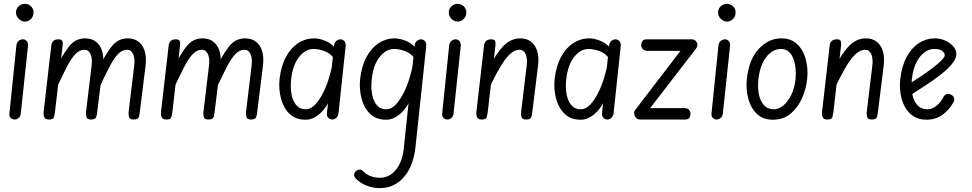

<svg xmlns="http://www.w3.org/2000/svg" viewBox="-20 -620 5042 996"><path d="M56 0Q44 0 35.5 -8.5Q27 -17 29 -33L65 -384Q67 -400 77 -408Q87 -416 99 -416Q110 -416 118.5 -407Q127 -398 125 -380L88 -33Q87 -17 77 -8.5Q67 0 56 0ZM109 -508Q92 -508 77.5 -522Q63 -536 63 -555Q63 -574 76.5 -587Q90 -600 109 -600Q127 -600 140.5 -587.5Q154 -575 154 -555Q154 -536 141 -522Q128 -508 109 -508Z M234 0Q215 0 210 -11.5Q205 -23 206 -37L246 -384Q248 -400 257 -408Q266 -416 284 -416Q299 -416 303 -407.5Q307 -399 305 -384L265 -37Q263 -25 260 -12.5Q257 0 234 0ZM452 0Q433 0 429 -11.5Q425 -23 426 -37L455 -278Q460 -317 449.5 -339.5Q439 -362 418 -362Q393 -362 371 -339.5Q349 -317 323.5 -267Q298 -217 260 -135L272 -268Q306 -339 339 -380Q372 -421 421 -421Q472 -421 497 -382.5Q522 -344 514 -278L484 -37Q483 -25 479 -12.5Q475 0 452 0ZM673 0Q654 0 650 -11.5Q646 -23 647 -37L676 -278Q681 -317 670.5 -339.5Q660 -362 639 -362Q614 -362 592 -339.5Q570 -317 544.5 -267Q519 -217 481 -135L493 -268Q527 -339 560 -380Q593 -421 642 -421Q693 -421 718 -382.5Q743 -344 735 -278L705 -37Q704 -25 700 -12.5Q696 0 673 0Z M843 0Q824 0 819 -11.5Q814 -23 815 -37L855 -384Q857 -400 866 -408Q875 -416 893 -416Q908 -416 912 -407.5Q916 -399 914 -384L874 -37Q872 -25 869 -12.5Q866 0 843 0ZM1061 0Q1042 0 1038 -11.5Q1034 -23 1035 -37L1064 -278Q1069 -317 1058.5 -339.5Q1048 -362 1027 -362Q1002 -362 980 -339.5Q958 -317 932.5 -267Q907 -217 869 -135L881 -268Q915 -339 948 -380Q981 -421 1030 -421Q1081 -421 1106 -382.5Q1131 -344 1123 -278L1093 -37Q1092 -25 1088 -12.5Q1084 0 1061 0ZM1282 0Q1263 0 1259 -11.5Q1255 -23 1256 -37L1285 -278Q1290 -317 1279.5 -339.5Q1269 -362 1248 -362Q1223 -362 1201 -339.5Q1179 -317 1153.5 -267Q1128 -217 1090 -135L1102 -268Q1136 -339 1169 -380Q1202 -421 1251 -421Q1302 -421 1327 -382.5Q1352 -344 1344 -278L1314 -37Q1313 -25 1309 -12.5Q1305 0 1282 0Z M1565 1Q1513 1 1481.5 -30Q1450 -61 1437.5 -109Q1425 -157 1430 -209Q1438 -278 1463.5 -325Q1489 -372 1527 -396.5Q1565 -421 1609 -421Q1635 -421 1665.5 -409Q1696 -397 1718 -372L1712 -317Q1695 -343 1664 -354.5Q1633 -366 1607 -366Q1564 -366 1531 -324Q1498 -282 1490 -206Q1486 -167 1492 -132Q1498 -97 1516.5 -75Q1535 -53 1566 -53Q1591 -53 1613 -75.5Q1635 -98 1653.5 -133.5Q1672 -169 1685 -210.5Q1698 -252 1705 -290L1688 -97Q1678 -76 1665 -58.5Q1652 -41 1636 -27.5Q1620 -14 1602.5 -6.5Q1585 1 1565 1ZM1704 0Q1692 0 1683.5 -8.5Q1675 -17 1676 -33L1713 -384Q1715 -400 1725 -408Q1735 -416 1746 -416Q1757 -416 1766 -407Q1775 -398 1773 -380L1736 -33Q1734 -17 1724.5 -8.5Q1715 0 1704 0Z M1983 1Q1931 1 1899.5 -30Q1868 -61 1855.5 -109Q1843 -157 1848 -209Q1856 -278 1881.5 -325Q1907 -372 1945 -396.5Q1983 -421 2027 -421Q2053 -421 2083.5 -409Q2114 -397 2136 -372L2130 -317Q2113 -343 2082 -354.5Q2051 -366 2025 -366Q1982 -366 1949 -324Q1916 -282 1908 -206Q1904 -167 1910 -132Q1916 -97 1934.5 -75Q1953 -53 1984 -53Q2009 -53 2031 -75.5Q2053 -98 2071.5 -133.5Q2090 -169 2103 -210.5Q2116 -252 2123 -290L2106 -97Q2096 -76 2083 -58.5Q2070 -41 2054 -27.5Q2038 -14 2020.5 -6.5Q2003 1 1983 1ZM1949 356Q1915 356 1882 343Q1849 330 1827 308Q1816 296 1817 284.5Q1818 273 1831 264Q1839 259 1848 260Q1857 261 1864 268Q1896 302 1951 302Q2001 302 2034.5 260Q2068 218 2075 146L2131 -384Q2133 -400 2143 -408Q2153 -416 2164 -416Q2175 -416 2184 -407Q2193 -398 2191 -380L2135 146Q2124 243 2074.5 299.5Q2025 356 1949 356Z M2301 0Q2289 0 2280.5 -8.5Q2272 -17 2274 -33L2310 -384Q2312 -400 2322 -408Q2332 -416 2344 -416Q2355 -416 2363.5 -407Q2372 -398 2370 -380L2333 -33Q2332 -17 2322 -8.5Q2312 0 2301 0ZM2354 -508Q2337 -508 2322.5 -522Q2308 -536 2308 -555Q2308 -574 2321.5 -587Q2335 -600 2354 -600Q2372 -600 2385.5 -587.5Q2399 -575 2399 -555Q2399 -536 2386 -522Q2373 -508 2354 -508Z M2479 0Q2460 0 2455 -11.5Q2450 -23 2451 -37L2491 -384Q2493 -400 2502 -408Q2511 -416 2529 -416Q2544 -416 2548 -407.5Q2552 -399 2550 -384L2510 -37Q2508 -25 2505 -12.5Q2502 0 2479 0ZM2709 0Q2690 0 2686 -11.5Q2682 -23 2683 -37L2712 -278Q2717 -317 2706.5 -339.5Q2696 -362 2675 -362Q2638 -362 2599.5 -310Q2561 -258 2505 -135L2517 -268Q2551 -339 2590 -380Q2629 -421 2678 -421Q2729 -421 2754 -382.5Q2779 -344 2771 -278L2741 -37Q2740 -25 2736 -12.5Q2732 0 2709 0Z M2992 1Q2940 1 2908.5 -30Q2877 -61 2864.5 -109Q2852 -157 2857 -209Q2865 -278 2890.5 -325Q2916 -372 2954 -396.5Q2992 -421 3036 -421Q3062 -421 3092.5 -409Q3123 -397 3145 -372L3139 -317Q3122 -343 3091 -354.5Q3060 -366 3034 -366Q2991 -366 2958 -324Q2925 -282 2917 -206Q2913 -167 2919 -132Q2925 -97 2943.5 -75Q2962 -53 2993 -53Q3018 -53 3040 -75.5Q3062 -98 3080.5 -133.5Q3099 -169 3112 -210.5Q3125 -252 3132 -290L3115 -97Q3105 -76 3092 -58.5Q3079 -41 3063 -27.5Q3047 -14 3029.5 -6.5Q3012 1 2992 1ZM3131 0Q3119 0 3110.5 -8.5Q3102 -17 3103 -33L3140 -384Q3142 -400 3152 -408Q3162 -416 3173 -416Q3184 -416 3193 -407Q3202 -398 3200 -380L3163 -33Q3161 -17 3151.5 -8.5Q3142 0 3131 0Z M3299 0Q3288 0 3280 -8.5Q3272 -17 3270 -29.5Q3268 -42 3277 -52L3532 -385L3546 -356H3340Q3322 -356 3314 -366Q3306 -376 3306 -386Q3306 -397 3312 -406.5Q3318 -416 3336 -416H3568Q3580 -416 3588 -408.5Q3596 -401 3597.5 -390Q3599 -379 3590 -367L3331 -31L3317 -59H3530Q3547 -59 3554.5 -50Q3562 -41 3562 -30Q3562 -19 3556.5 -9.5Q3551 0 3533 0Z M3698 0Q3686 0 3677.5 -8.5Q3669 -17 3671 -33L3707 -384Q3709 -400 3719 -408Q3729 -416 3741 -416Q3752 -416 3760.5 -407Q3769 -398 3767 -380L3730 -33Q3729 -17 3719 -8.5Q3709 0 3698 0ZM3751 -508Q3734 -508 3719.5 -522Q3705 -536 3705 -555Q3705 -574 3718.5 -587Q3732 -600 3751 -600Q3769 -600 3782.5 -587.5Q3796 -575 3796 -555Q3796 -536 3783 -522Q3770 -508 3751 -508Z M3989 1Q3937 1 3905.5 -30Q3874 -61 3861.5 -109Q3849 -157 3854 -209Q3865 -312 3916 -366.5Q3967 -421 4033 -421Q4085 -421 4116.5 -390Q4148 -359 4160.5 -310.5Q4173 -262 4167 -209Q4162 -159 4140.5 -110.5Q4119 -62 4081.5 -30.5Q4044 1 3989 1ZM3995 -53Q4019 -53 4043 -72.5Q4067 -92 4084.5 -127.5Q4102 -163 4107 -211Q4109 -232 4107.5 -258Q4106 -284 4098 -309Q4090 -334 4074 -350Q4058 -366 4031 -366Q3988 -366 3955 -324Q3922 -282 3914 -206Q3910 -167 3916.5 -132Q3923 -97 3942.5 -75Q3962 -53 3995 -53Z M4272 0Q4253 0 4248 -11.5Q4243 -23 4244 -37L4284 -384Q4286 -400 4295 -408Q4304 -416 4322 -416Q4337 -416 4341 -407.5Q4345 -399 4343 -384L4303 -37Q4301 -25 4298 -12.5Q4295 0 4272 0ZM4502 0Q4483 0 4479 -11.5Q4475 -23 4476 -37L4505 -278Q4510 -317 4499.5 -339.5Q4489 -362 4468 -362Q4431 -362 4392.5 -310Q4354 -258 4298 -135L4310 -268Q4344 -339 4383 -380Q4422 -421 4471 -421Q4522 -421 4547 -382.5Q4572 -344 4564 -278L4534 -37Q4533 -25 4529 -12.5Q4525 0 4502 0Z M4785 1Q4746 1 4718.5 -17Q4691 -35 4674.5 -65Q4658 -95 4652 -132.5Q4646 -170 4650 -209Q4658 -278 4683.5 -325Q4709 -372 4747 -396.5Q4785 -421 4829 -421Q4858 -421 4883.5 -409.5Q4909 -398 4925 -379.5Q4941 -361 4941 -339Q4941 -316 4918.5 -288.5Q4896 -261 4860 -233Q4824 -205 4783.5 -178.5Q4743 -152 4707 -129L4700 -187Q4727 -204 4758.5 -225Q4790 -246 4818 -267.5Q4846 -289 4863.5 -306.5Q4881 -324 4881 -334Q4881 -345 4868 -355.5Q4855 -366 4827 -366Q4784 -366 4751 -324Q4718 -282 4710 -206Q4706 -167 4712.5 -132Q4719 -97 4738.5 -75Q4758 -53 4791 -53Q4814 -53 4837 -70.5Q4860 -88 4876 -120Q4881 -129 4892.5 -132Q4904 -135 4915 -128Q4926 -122 4929 -111Q4932 -100 4927 -91Q4905 -51 4870 -25Q4835 1 4785 1Z"/></svg>

Font: Edu SA Beginner
Style: Regular
Weight: 400
Designer: Tina and Corey Anderson
Foundry: Google for Education
Version: Version 1.003